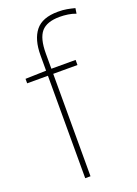

<svg xmlns="http://www.w3.org/2000/svg" viewBox="-146 -826 631 886"><g transform="rotate(-20 169.5 -382.5)"><path d="M258 -503H139V0H113V-503H11V-525L113 -528V-603Q113 -681 146.5 -723Q180 -765 257 -765Q282 -765 301 -761.5Q320 -758 339 -753L335 -727Q317 -734 296.5 -737Q276 -740 257 -740Q193 -740 166 -708.5Q139 -677 139 -603V-528H258Z"/></g></svg>

Font: Noto Sans Lao Looped Thin
Style: Regular
Weight: 100
Designer: Mark Frömberg, Ben Mitchell
Foundry: The Fontpad Ltd
Version: Version 1.002; ttfautohint (v1.8.4.7-5d5b)